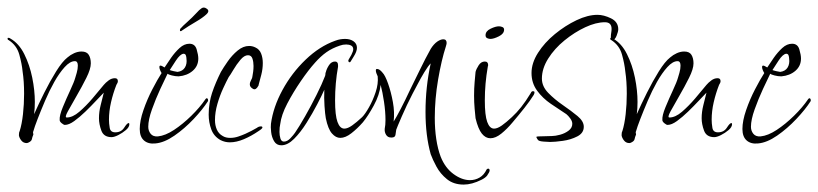

<svg xmlns="http://www.w3.org/2000/svg" viewBox="-25 -376 2207 518"><path d="M47 10Q38 10 32.5 3Q27 -4 26 -11Q26 -19 28 -22Q34 -41 37 -68Q40 -95 40 -123Q40 -140 39 -155Q38 -170 36 -183Q34 -204 27 -229Q20 -254 -2 -268Q-4 -268 -4.5 -271Q-5 -274 -3 -274Q1 -274 3 -272Q26 -259 40.5 -230Q55 -201 62 -166.5Q69 -132 69 -101Q69 -92 68.5 -84Q68 -76 67 -68Q79 -95 94.5 -126Q110 -157 126.5 -183.5Q143 -210 157 -221Q165 -228 175 -232.5Q185 -237 195 -237Q209 -237 214.5 -228Q220 -219 220 -205Q220 -190 208 -166Q196 -142 181.5 -117Q167 -92 158 -75.5Q149 -59 155 -59Q171 -59 189 -74.5Q207 -90 224.5 -110.5Q242 -131 255 -147Q260 -153 268 -159Q276 -165 285 -165Q293 -165 293 -157Q293 -154 291.5 -151.5Q290 -149 289 -147Q280 -124 274.5 -100Q269 -76 269 -53Q269 -43 271 -31Q273 -19 286 -19Q302 -19 310 -31.5Q318 -44 322 -44Q324 -44 324 -41Q324 -33 314.5 -25Q305 -17 294 -11.5Q283 -6 276 -6Q255 -6 248.5 -23.5Q242 -41 242 -57Q242 -74 246.5 -92Q251 -110 255 -126Q248 -119 234.5 -104.5Q221 -90 205.5 -75Q190 -60 175.5 -49.5Q161 -39 150 -39Q147 -39 141.5 -43.5Q136 -48 136 -52Q135 -64 144.5 -87Q154 -110 164.5 -132.5Q175 -155 178 -166Q179 -169 182 -179.5Q185 -190 185 -199Q185 -211 177 -211Q164 -211 149.5 -195Q135 -179 121.5 -155Q108 -131 96.5 -104Q85 -77 76.5 -55Q68 -33 65 -22Q65 -21 64.5 -20.5Q64 -20 64 -20L65 -13Q62 -6 61 -0.5Q60 5 51 9Q50 9 49.5 9.5Q49 10 47 10Z M394 11Q375 13 363.5 3Q352 -7 352 -28Q352 -50 362 -79Q372 -108 386 -135Q400 -162 411 -179Q410 -180 407.5 -185.5Q405 -191 405 -195Q405 -199 408 -199Q411 -199 419 -194Q426 -205 436.5 -220Q447 -235 459.5 -246.5Q472 -258 486 -258Q501 -258 505.5 -243Q510 -228 510 -218Q510 -198 495 -185Q480 -172 457 -170Q448 -170 438.5 -172.5Q429 -175 427 -177Q420 -163 407.5 -136Q395 -109 385 -81Q375 -53 375 -34Q375 -23 381.5 -15Q388 -7 401 -8Q421 -10 444.5 -25.5Q468 -41 491 -63.5Q514 -86 529 -108Q531 -111 533 -111Q535 -111 536 -108Q537 -105 536 -103Q522 -81 497.5 -55Q473 -29 445.5 -10Q418 9 394 11ZM454 -182Q468 -184 474 -194Q480 -204 478 -218Q478 -222 476.5 -226.5Q475 -231 470 -231Q461 -230 449.5 -212.5Q438 -195 433 -187Q435 -186 443.5 -184Q452 -182 454 -182ZM465 -293Q464 -292 463 -292Q462 -292 462 -292Q460 -292 460.5 -295.5Q461 -299 463 -300Q467 -305 480 -316.5Q493 -328 506 -342Q512 -349 518.5 -353.5Q525 -358 532 -353Q542 -347 532 -337.5Q522 -328 503 -317Q484 -306 465 -293Z M570 2Q552 -8 545 -27Q538 -46 538 -67Q538 -83 540.5 -98Q543 -113 547 -125Q552 -140 558 -154Q564 -168 571 -182Q578 -194 589.5 -210.5Q601 -227 616 -239.5Q631 -252 647 -252Q656 -252 664 -248Q675 -243 679.5 -231.5Q684 -220 684 -206Q684 -190 680 -174.5Q676 -159 673 -148Q673 -145 671 -143Q669 -139 665.5 -136.5Q662 -134 658 -136Q649 -141 649 -148Q649 -154 652.5 -160Q656 -166 656 -170Q657 -175 658 -182.5Q659 -190 659 -198Q659 -209 656 -218Q653 -227 644 -227Q634 -227 623.5 -214.5Q613 -202 604.5 -187.5Q596 -173 592 -168Q586 -157 577 -137.5Q568 -118 561.5 -95.5Q555 -73 555 -52Q555 -38 560 -26.5Q565 -15 576 -9Q584 -4 596 -4Q607 -4 617.5 -7.5Q628 -11 637 -15Q646 -19 653.5 -23Q661 -27 668 -31Q673 -35 679 -35Q683 -35 683 -32Q683 -29 672 -22Q653 -9 633 -0.5Q613 8 595 8Q582 8 570 2Z M1274 109Q1248 122 1226 122Q1199 122 1181 107.5Q1163 93 1152.5 73.5Q1142 54 1137 40Q1123 -10 1123 -74Q1123 -141 1137 -205Q1130 -198 1120 -181.5Q1110 -165 1101.5 -148.5Q1093 -132 1088 -123Q1072 -92 1059 -62Q1046 -32 1044 -26Q1043 -20 1042 -12.5Q1041 -5 1032 -5H1030Q1021 -5 1016.5 -12.5Q1012 -20 1013 -29Q1014 -34 1014.5 -39.5Q1015 -45 1015 -52Q1015 -75 1011 -101.5Q1007 -128 1002 -147Q999 -120 983.5 -91.5Q968 -63 954 -46Q939 -29 923 -16.5Q907 -4 893 -4Q881 -4 870.5 -16Q860 -28 854 -57Q852 -68 850.5 -90Q849 -112 850 -134Q844 -120 831 -95Q818 -70 802 -44.5Q786 -19 768.5 -1.5Q751 16 734 16Q721 16 714.5 5Q708 -6 706.5 -20Q705 -34 706 -42Q712 -87 737 -133Q762 -179 799.5 -215Q837 -251 879 -266Q887 -269 893.5 -270Q900 -271 906 -271Q920 -271 929 -264.5Q938 -258 938 -247Q938 -237 929 -223L921 -210Q920 -208 918 -208Q916 -208 915 -210.5Q914 -213 916 -216L923 -228Q928 -238 928 -243Q928 -250 922.5 -253Q917 -256 909 -256Q900 -256 892 -253Q871 -246 855.5 -235Q840 -224 825 -207Q807 -187 786.5 -157Q766 -127 750 -96.5Q734 -66 731 -41Q729 -33 729 -20Q729 -11 731.5 -2.5Q734 6 741 6Q750 6 758.5 -3Q767 -12 771 -18Q782 -34 798 -62Q814 -90 829 -120Q844 -150 852 -171Q853 -174 853 -177Q853 -180 854 -181Q856 -190 862.5 -200Q869 -210 879 -210Q887 -210 887 -200V-196Q883 -174 881 -151Q879 -128 879 -105Q879 -65 885.5 -47Q892 -29 904 -29Q913 -29 925 -37.5Q937 -46 952 -60Q960 -68 970.5 -86.5Q981 -105 988.5 -127.5Q996 -150 994 -170Q989 -180 989 -186Q989 -190 992 -190Q999 -190 1007 -180Q1014 -173 1022 -150.5Q1030 -128 1035 -100.5Q1040 -73 1037 -48Q1044 -59 1056 -82Q1068 -105 1082 -135Q1095 -161 1108.5 -189Q1122 -217 1137 -244Q1145 -257 1155 -264Q1164 -270 1171 -270Q1180 -270 1180 -260Q1180 -259 1179.5 -256.5Q1179 -254 1178 -251Q1166 -214 1157 -161.5Q1148 -109 1148 -58Q1148 -28 1152 -1Q1156 26 1164 47Q1176 77 1198.5 93.5Q1221 110 1243 110Q1257 110 1269 103Q1281 96 1288 81Q1290 79 1292 79Q1296 79 1296 84Q1296 88 1289 98Q1284 104 1274 109Z M1298 -271Q1294 -271 1289.5 -273Q1285 -275 1285 -281Q1285 -292 1298.5 -298.5Q1312 -305 1321 -305Q1326 -305 1330.5 -303Q1335 -301 1335 -296Q1335 -285 1321 -278Q1307 -271 1298 -271ZM1358 -46Q1343 -28 1327.5 -15.5Q1312 -3 1298 -3Q1285 -3 1275 -15.5Q1265 -28 1258 -57Q1257 -66 1255.5 -83Q1254 -100 1254 -118Q1254 -137 1255.5 -154.5Q1257 -172 1258 -182Q1260 -190 1266.5 -200Q1273 -210 1283 -210Q1292 -210 1292 -200Q1292 -199 1291.5 -198Q1291 -197 1291 -196Q1287 -173 1285 -150.5Q1283 -128 1283 -105Q1283 -65 1289.5 -47Q1296 -29 1308 -29Q1317 -29 1329 -37.5Q1341 -46 1356 -60Q1369 -72 1381 -87Q1393 -102 1407 -125Q1409 -130 1413 -130Q1420 -130 1415 -120Q1405 -104 1390 -85Q1375 -66 1358 -46Z M1459 7Q1455 7 1441.5 6Q1428 5 1426 1Q1426 1 1424 -2L1422 -6Q1422 -8 1428 -8Q1438 -8 1446.5 -8.5Q1455 -9 1464 -9Q1473 -9 1486 -12.5Q1499 -16 1509 -23.5Q1519 -31 1519 -42Q1519 -49 1513.5 -56.5Q1508 -64 1503 -68Q1483 -81 1461 -96Q1439 -111 1424 -131.5Q1409 -152 1409 -179Q1409 -206 1426.5 -233.5Q1444 -261 1472 -284Q1500 -307 1530.5 -321.5Q1561 -336 1587 -336Q1604 -336 1623.5 -326.5Q1643 -317 1643 -297Q1643 -291 1638.5 -279.5Q1634 -268 1627 -268Q1624 -268 1623.5 -271Q1623 -274 1623 -276Q1623 -282 1624 -287.5Q1625 -293 1625 -298Q1625 -316 1607 -316Q1583 -316 1554 -302.5Q1525 -289 1498 -267Q1471 -245 1454 -218Q1437 -191 1437 -164Q1437 -143 1454 -125.5Q1471 -108 1493.5 -92.5Q1516 -77 1533 -63Q1550 -49 1550 -34Q1550 -17 1532.5 -8Q1515 1 1493.5 4Q1472 7 1459 7Z M1673 10Q1664 10 1658.5 3Q1653 -4 1652 -11Q1652 -19 1654 -22Q1660 -41 1663 -68Q1666 -95 1666 -123Q1666 -140 1665 -155Q1664 -170 1662 -183Q1660 -204 1653 -229Q1646 -254 1624 -268Q1622 -268 1621.5 -271Q1621 -274 1623 -274Q1627 -274 1629 -272Q1652 -259 1666.5 -230Q1681 -201 1688 -166.5Q1695 -132 1695 -101Q1695 -92 1694.5 -84Q1694 -76 1693 -68Q1705 -95 1720.5 -126Q1736 -157 1752.5 -183.5Q1769 -210 1783 -221Q1791 -228 1801 -232.5Q1811 -237 1821 -237Q1835 -237 1840.5 -228Q1846 -219 1846 -205Q1846 -190 1834 -166Q1822 -142 1807.5 -117Q1793 -92 1784 -75.5Q1775 -59 1781 -59Q1797 -59 1815 -74.5Q1833 -90 1850.5 -110.5Q1868 -131 1881 -147Q1886 -153 1894 -159Q1902 -165 1911 -165Q1919 -165 1919 -157Q1919 -154 1917.5 -151.5Q1916 -149 1915 -147Q1906 -124 1900.5 -100Q1895 -76 1895 -53Q1895 -43 1897 -31Q1899 -19 1912 -19Q1928 -19 1936 -31.5Q1944 -44 1948 -44Q1950 -44 1950 -41Q1950 -33 1940.5 -25Q1931 -17 1920 -11.5Q1909 -6 1902 -6Q1881 -6 1874.5 -23.5Q1868 -41 1868 -57Q1868 -74 1872.5 -92Q1877 -110 1881 -126Q1874 -119 1860.5 -104.5Q1847 -90 1831.5 -75Q1816 -60 1801.5 -49.5Q1787 -39 1776 -39Q1773 -39 1767.5 -43.5Q1762 -48 1762 -52Q1761 -64 1770.5 -87Q1780 -110 1790.5 -132.5Q1801 -155 1804 -166Q1805 -169 1808 -179.5Q1811 -190 1811 -199Q1811 -211 1803 -211Q1790 -211 1775.5 -195Q1761 -179 1747.5 -155Q1734 -131 1722.5 -104Q1711 -77 1702.5 -55Q1694 -33 1691 -22Q1691 -21 1690.5 -20.5Q1690 -20 1690 -20L1691 -13Q1688 -6 1687 -0.5Q1686 5 1677 9Q1676 9 1675.5 9.5Q1675 10 1673 10Z M2020 11Q2001 13 1989.5 3Q1978 -7 1978 -28Q1978 -50 1988 -79Q1998 -108 2012 -135Q2026 -162 2037 -179Q2036 -180 2033.5 -185.5Q2031 -191 2031 -195Q2031 -199 2034 -199Q2037 -199 2045 -194Q2052 -205 2062.5 -220Q2073 -235 2085.5 -246.5Q2098 -258 2112 -258Q2127 -258 2131.5 -243Q2136 -228 2136 -218Q2136 -198 2121 -185Q2106 -172 2083 -170Q2074 -170 2064.5 -172.5Q2055 -175 2053 -177Q2046 -163 2033.5 -136Q2021 -109 2011 -81Q2001 -53 2001 -34Q2001 -23 2007.5 -15Q2014 -7 2027 -8Q2047 -10 2070.5 -25.5Q2094 -41 2117 -63.5Q2140 -86 2155 -108Q2157 -111 2159 -111Q2161 -111 2162 -108Q2163 -105 2162 -103Q2148 -81 2123.5 -55Q2099 -29 2071.5 -10Q2044 9 2020 11ZM2080 -182Q2094 -184 2100 -194Q2106 -204 2104 -218Q2104 -222 2102.5 -226.5Q2101 -231 2096 -231Q2087 -230 2075.5 -212.5Q2064 -195 2059 -187Q2061 -186 2069.5 -184Q2078 -182 2080 -182Z"/></svg>

Font: Fuggles
Style: Regular
Weight: 400
Designer: Rob Leuschke
Foundry: Robert E. Leuschke
Version: Version 1.100; ttfautohint (v1.8.3)